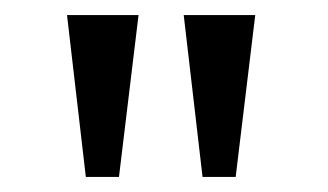

<svg xmlns="http://www.w3.org/2000/svg" viewBox="-20 -762 435 255"><path d="M164 -742H69L94 -527H138ZM319 -742H224L249 -527H293Z"/></svg>

Font: 18Franklin Light
Style: Regular
Weight: 300
Designer: Pablo Impallari, Rodrigo Fuenzalida (Modified by Dan O. Williams)
Version: Version 0.025;PS 000.025;hotconv 1.0.88;makeotf.lib2.5.64775